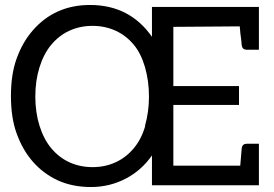

<svg xmlns="http://www.w3.org/2000/svg" viewBox="-20 -744 1100 772"><path d="M677 -636V-398H941V-322H677V-78H946Q952 -144 952 -149Q955 -166 972 -166H1021V1H591V-119Q549 -59 486 -26Q421 8 346 8Q271 8 212 -19Q154 -46 112 -94Q70 -142 46 -210Q24 -272 24 -358Q24 -444 46 -506Q70 -574 112 -622Q201 -724 342 -724Q423 -724 486 -691Q547 -659 591 -596V-716H1021V-544H972Q955 -544 952 -561L950 -583Q946 -609 944 -638ZM563 -238Q579 -294 579 -356Q579 -418 563 -474Q547 -529 518 -564Q487 -601 446 -620Q403 -640 352 -640Q301 -640 258 -620Q217 -601 186 -564Q156 -528 139 -474Q122 -420 122 -356Q122 -292 139 -238Q156 -184 186 -148Q217 -111 258 -92Q301 -72 352 -72Q403 -72 446 -92Q487 -111 518 -148Q549 -185 564 -238Z"/></svg>

Font: Aleo
Style: Regular
Weight: 400
Designer: Alessio Laiso
Version: Version 1.1